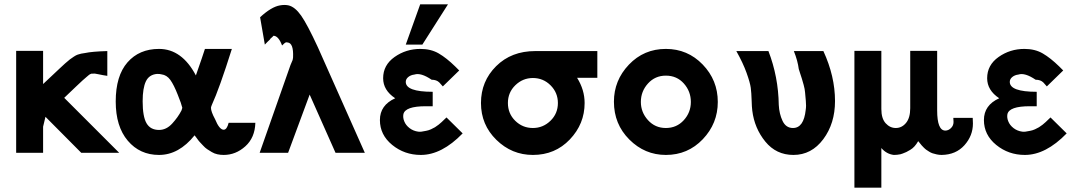

<svg xmlns="http://www.w3.org/2000/svg" viewBox="-20 -709 5014 891"><path d="M55 0V-473H180V-319Q198 -336 221.5 -358Q245 -380 256 -390.5Q267 -401 282 -414.5Q297 -428 304.5 -433.5Q312 -439 322.5 -446Q333 -453 340.5 -455.5Q348 -458 356.5 -460Q365 -462 375 -463Q407 -470 478 -472V-357Q457 -360 439 -364Q421 -368 420 -367.5Q419 -367 404 -367Q394 -364 383 -353Q368 -341 332.5 -307Q297 -273 278 -255L533 0H357L191 -167L180 -121V0Z M517 -238Q517 -357 571.5 -419.5Q626 -482 718 -482Q824 -482 889 -359Q923 -456 931 -482H1056Q998 -298 963 -222Q959 -212 959 -209Q959 -191 978 -156Q998 -107 1018 -107Q1033 -107 1041 -139H1165Q1163 -70 1118.5 -30Q1074 10 1018 10Q1003 10 989 7Q975 4 962.5 -3.5Q950 -11 941 -17Q932 -23 921.5 -34.5Q911 -46 906.5 -50.5Q902 -55 893 -68L883 -81Q810 10 718 10Q629 10 573 -56Q517 -122 517 -238ZM642 -239Q642 -168 660 -137Q678 -106 718 -106Q752 -106 779 -135.5Q806 -165 822 -196Q823 -199 824.5 -203.5Q826 -208 826 -209Q822 -227 805 -269Q787 -315 770.5 -338Q754 -361 729 -364Q723 -366 709 -366Q672 -363 657 -331.5Q642 -300 642 -239Z M1185 0 1328 -407 1339 -433H1338Q1340 -438 1340 -443Q1343 -510 1314 -512Q1311 -513 1308 -512.5Q1305 -512 1302.5 -510Q1300 -508 1298 -506.5Q1296 -505 1293.5 -502Q1291 -499 1289 -498Q1272 -543 1249 -543Q1245 -538 1240 -534Q1235 -530 1233 -527H1234Q1231 -525 1220.5 -514Q1210 -503 1209 -502L1187 -629Q1239 -677 1279 -684Q1301 -688 1319 -684Q1349 -677 1377.5 -636.5Q1406 -596 1455 -490L1673 0H1537L1417 -270Q1321 -10 1317 0Z M1814 -253Q1758 -290 1758 -346Q1758 -407 1811 -444.5Q1864 -482 1931 -482Q1980 -482 2016 -461Q2052 -440 2092 -401L2111 -382L2035 -308Q2032 -311 2027 -317Q2022 -323 2019 -326Q2006 -339 1983 -339Q1933 -373 1903 -363Q1886 -361 1874.5 -351.5Q1863 -342 1863 -329Q1863 -283 1988 -283V-216H1956Q1860 -216 1852 -179Q1849 -163 1856 -146Q1863 -128 1880.5 -114.5Q1898 -101 1921 -98Q1932 -96 1958 -102Q1969 -104 1980 -109Q1991 -114 1998.5 -118.5Q2006 -123 2015.5 -130.5Q2025 -138 2029.5 -142.5Q2034 -147 2042 -154.5Q2050 -162 2052 -164L2127 -90Q2030 10 1933 10Q1857 10 1800 -36.5Q1743 -83 1743 -152Q1743 -221 1814 -253ZM1863 -502 1930 -689H2059L1940 -502Z M2464 -472H2752V-348H2658Q2693 -292 2693 -231Q2693 -134 2624.5 -62Q2556 10 2453 10Q2355 10 2283.5 -60Q2212 -130 2212 -231Q2212 -332 2282.5 -402Q2353 -472 2464 -472ZM2453 -115Q2500 -115 2534.5 -148.5Q2569 -182 2569 -231Q2569 -279 2535 -313Q2501 -347 2453 -347Q2406 -347 2371.5 -313.5Q2337 -280 2337 -231Q2337 -182 2371 -148.5Q2405 -115 2453 -115Z M2829 -237Q2829 -336 2898.5 -409Q2968 -482 3070 -482Q3171 -482 3241 -409.5Q3311 -337 3311 -236Q3311 -136 3241.5 -63Q3172 10 3070 10Q2972 10 2900.5 -61.5Q2829 -133 2829 -237ZM2954 -236Q2954 -188 2987 -151.5Q3020 -115 3070 -115Q3120 -115 3153 -151Q3186 -187 3186 -236Q3186 -285 3153.5 -321.5Q3121 -358 3070 -358Q3020 -358 2987 -321.5Q2954 -285 2954 -236Z M3397 -472H3546Q3592 -353 3594 -222Q3596 -181 3611.5 -148Q3627 -115 3660 -115Q3710 -115 3719 -199Q3722 -217 3719.5 -241.5Q3717 -266 3716 -280.5Q3715 -295 3709.5 -315Q3704 -335 3701 -344.5Q3698 -354 3693 -369Q3688 -384 3687 -388V-387Q3682 -427 3664 -472H3801Q3855 -355 3855 -240Q3855 -136 3800.5 -63Q3746 10 3662 10Q3582 10 3531.5 -52Q3481 -114 3471 -196Q3469 -211 3468 -244.5Q3467 -278 3464 -301.5Q3461 -325 3444.5 -371Q3428 -417 3397 -472Z M3945 162V-473H4070V-207V-203Q4070 -159 4090 -137Q4110 -115 4137 -115Q4165 -115 4184.5 -138.5Q4204 -162 4204 -207V-473H4329V-197Q4329 -103 4367 -103Q4381 -103 4393 -114.5Q4405 -126 4405 -143L4404 -162H4494Q4495 -151 4495 -136Q4495 -79 4455.5 -35Q4416 9 4350 10Q4338 10 4327 7.5Q4316 5 4308 2.5Q4300 0 4291.5 -5.5Q4283 -11 4278.5 -14Q4274 -17 4266.5 -24.5Q4259 -32 4257 -34.5Q4255 -37 4248.5 -45Q4242 -53 4241 -54Q4233 -40 4224 -30Q4215 -20 4204 -13.5Q4193 -7 4186 -3.5Q4179 0 4169 3.5Q4159 7 4158 7Q4143 10 4128 10Q4094 6 4070 -22V162Z M4617 -253Q4561 -290 4561 -346Q4561 -407 4614 -444.5Q4667 -482 4734 -482Q4783 -482 4819 -461Q4855 -440 4895 -401L4914 -382L4838 -308Q4835 -311 4830 -317Q4825 -323 4822 -326Q4809 -339 4786 -339Q4736 -373 4706 -363Q4689 -361 4677.5 -351.5Q4666 -342 4666 -329Q4666 -283 4791 -283V-216H4759Q4663 -216 4655 -179Q4652 -163 4659 -146Q4666 -128 4683.5 -114.5Q4701 -101 4724 -98Q4735 -96 4761 -102Q4772 -104 4783 -109Q4794 -114 4801.5 -118.5Q4809 -123 4818.5 -130.5Q4828 -138 4832.5 -142.5Q4837 -147 4845 -154.5Q4853 -162 4855 -164L4930 -90Q4833 10 4736 10Q4660 10 4603 -36.5Q4546 -83 4546 -152Q4546 -221 4617 -253Z"/></svg>

Font: Coval
Style: Bold
Weight: 700
Foundry: Context Ltd
Version: Version 001.000